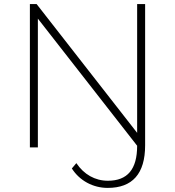

<svg xmlns="http://www.w3.org/2000/svg" viewBox="-20 -720 855 938"><path d="M506 198C627 198 689 129 689 -10V-700H650V-71L159 -700H126V0H165V-629L650 -8C650 107 603 163 507 163C444 163 390 132 353 77L331 103C369 163 435 198 506 198Z"/></svg>

Font: Montserrat-Alt1 ExtLt
Style: Regular
Weight: 200
Designer: Differentunic
Foundry: Differentunic
Version: Version 7.222